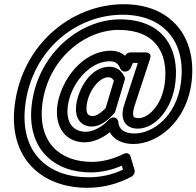

<svg xmlns="http://www.w3.org/2000/svg" viewBox="-20 -703 933 912"><path d="M100 -204C132 -465 341 -633 562 -633C758 -633 863 -504 840 -314C819 -146 702 -69 620 -69C570 -69 544 -89 542 -124C541 -136 531 -145 520 -145H518C510 -145 502 -140 497 -135C467 -100 421 -77 388 -77C330 -77 292 -118 302 -198C315 -304 405 -412 501 -412C526 -412 541 -403 552 -376C555 -368 565 -363 573 -363H575C586 -363 597 -371 601 -380L611 -404H635L576 -224C569 -205 565 -189 563 -174C557 -124 585 -92 634 -92C717 -92 798 -184 813 -310C833 -473 754 -611 550 -611C361 -611 161 -450 131 -208C105 3 236 116 411 116C462 116 515 103 559 84L564 103C510 128 458 139 399 139C212 139 72 26 100 -204ZM50 -204C18 54 184 189 393 189C467 189 537 172 605 136C615 130 623 116 619 104L600 40C594 21 577 23 567 28C524 50 468 66 417 66C266 66 159 -25 181 -208C208 -424 383 -561 544 -561C718 -561 780 -451 763 -310C749 -198 681 -142 640 -142C615 -142 610 -147 613 -174C614 -184 617 -196 623 -212L693 -424C702 -452 679 -454 672 -454H599C590 -454 580 -449 574 -438C556 -454 533 -462 507 -462C371 -462 267 -320 252 -198C240 -96 294 -27 382 -27C423 -27 465 -46 502 -75C521 -37 565 -19 614 -19C728 -19 867 -124 890 -314C916 -530 790 -683 568 -683C319 -683 85 -491 50 -204ZM342 -205C334 -143 363 -102 416 -102C452 -102 485 -124 521 -163C524 -166 527 -171 528 -175L572 -322C574 -328 574 -334 571 -339C557 -368 533 -386 500 -386C407 -386 351 -276 342 -205ZM392 -205C400 -268 449 -336 494 -336C506 -336 512 -333 521 -320L482 -190C452 -159 434 -152 422 -152C401 -152 386 -159 392 -205Z"/></svg>

Font: Falling Sky
Style: OuObl
Weight: 400
Designer: Paul D. Hunt
Foundry: Adobe Systems Incorporated
Version: Version 1.02